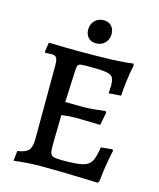

<svg xmlns="http://www.w3.org/2000/svg" viewBox="-123 -919 840 1016"><g transform="rotate(15 296.5 -411.0)"><path d="M544 -177Q526 -98 516 -1L509 7Q308 0 203 0Q124 0 49 10L55 -45Q99 -51 115 -69Q131 -87 131 -130L132 -533Q132 -565 125 -576Q118 -587 97 -587L64 -585L60 -591L68 -642Q185 -639 226 -639Q342 -639 411.5 -641.5Q481 -644 528 -651L533 -643Q525 -606 518.5 -558Q512 -510 510 -470L443 -465L445 -507Q445 -539 436 -552.5Q427 -566 399.5 -570.5Q372 -575 304 -575Q273 -575 261 -573Q249 -571 245.5 -563.5Q242 -556 241 -538L233 -361L332 -360Q354 -360 387.5 -363Q421 -366 452 -370L457 -363L443 -292Q338 -295 308 -295Q279 -295 231 -289L228 -119Q228 -91 232.5 -79Q237 -67 251 -63Q265 -59 300 -59Q375 -59 408 -67Q441 -75 455 -98.5Q469 -122 477 -178L539 -184ZM251 -763Q251 -793 270 -812.5Q289 -832 319 -832Q346 -832 361.5 -815Q377 -798 377 -772Q377 -742 358 -722.5Q339 -703 309 -703Q281 -703 266 -720Q251 -737 251 -763Z"/></g></svg>

Font: Alegreya Medium
Style: Regular
Weight: 500
Designer: Juan Pablo del Peral
Foundry: Huerta Tipografica
Version: Version 2.007; ttfautohint (v1.6)